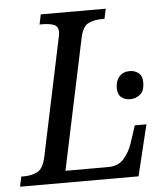

<svg xmlns="http://www.w3.org/2000/svg" viewBox="-71 -760 702 807"><g transform="rotate(-5 280.5 -357.0)"><path d="M-19 0 -10 -42H2Q33 -42 57.5 -54Q82 -66 93 -114L196 -603Q198 -611 199.5 -619.5Q201 -628 201 -633Q201 -658 182 -665Q163 -672 134 -672H122L131 -714H405L396 -672H384Q353 -672 328.5 -660.5Q304 -649 294 -604L177 -50H357Q400 -50 423.5 -77Q447 -104 459 -139L484 -215H533L481 0ZM475 -326Q452 -326 437 -338.5Q422 -351 422 -377Q422 -408 438.5 -426Q455 -444 482 -444Q504 -444 519.5 -431.5Q535 -419 535 -392Q535 -355 516 -340.5Q497 -326 475 -326Z"/></g></svg>

Font: Noto Serif SemiCondensed
Style: Italic
Weight: 400
Width: 4
Italic angle: -12°
Designer: Monotype Design Team
Foundry: Monotype Imaging Inc.
Version: Version 2.013